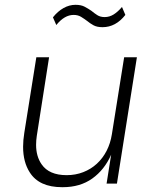

<svg xmlns="http://www.w3.org/2000/svg" viewBox="-20 -763 652 798"><path d="M238 15Q143 15 104 -46Q76 -89 76 -153Q76 -180 81 -211L131 -525H184L133 -199Q130 -179 130 -161Q130 -113 153 -80Q184 -35 257 -35Q294 -35 326 -47.5Q358 -60 382.5 -82.5Q407 -105 423 -136Q439 -167 445 -205L496 -525H549L466 0H423L442 -120Q414 -57 363.5 -21Q313 15 241 15ZM406 -650Q383 -650 368.5 -658Q354 -666 342 -676Q330 -685 317 -693Q304 -701 286 -701Q248 -701 214 -659L200 -691Q220 -716 244 -729.5Q268 -743 294 -743Q317 -743 332 -735Q347 -727 360 -718Q372 -708 384.5 -700Q397 -692 415 -692Q435 -692 452.5 -703Q470 -714 487 -734L501 -701Q461 -650 406 -650Z"/></svg>

Font: Sora ExtraLight
Style: Italic
Weight: 200
Designer: Jonathan Barnbrook, Juli√°n Moncada
Version: Version 1.000